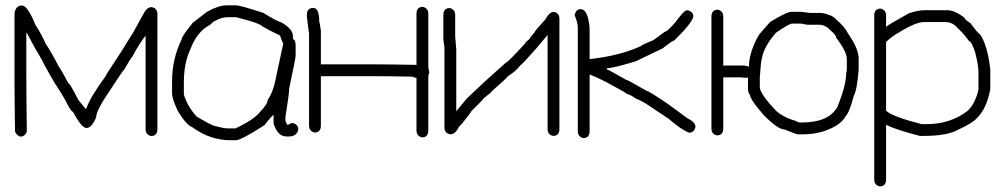

<svg xmlns="http://www.w3.org/2000/svg" viewBox="-20 -500 3653 698"><path d="M60.1 -480Q80.1 -480 108.9 -409.7Q132.8 -372.1 146 -341.3Q168.5 -307.6 192.9 -259.3Q204.6 -242.7 228 -198.7Q235.4 -194.8 265.1 -136.2L292.5 -103Q309.1 -148.9 364.7 -224.1Q364.7 -227.5 382.3 -253.4Q423.8 -315.4 464.4 -382.3L505.4 -456.5Q516.6 -474.1 530.8 -474.1Q552.2 -470.7 552.2 -448.7V-30.8Q552.2 -5.4 528.8 -5.4Q509.3 -10.7 509.3 -30.8V-370.6Q484.4 -338.9 460.4 -292.5Q457 -292.5 433.1 -249.5Q425.3 -241.7 378.4 -169.4Q329.6 -98.1 329.6 -73.7Q313.5 -34.7 294.4 -34.7Q276.4 -34.7 245.6 -93.3Q238.3 -93.3 218.3 -134.3Q203.1 -162.1 177.2 -200.7Q134.3 -274.9 134.3 -278.8Q105 -327.1 77.6 -380.4H75.7V-220.2Q75.7 -149.9 77.6 -22.9Q71.8 -3.4 54.2 -3.4Q42 -6.3 34.7 -21Q32.7 -147 32.7 -206.5V-450.7Q36.6 -480 60.1 -480Z M802.7 -480.5H837.9Q853.5 -480.5 937.5 -453.1Q981.4 -425.3 1003.9 -418Q1044.9 -394 1044.9 -369.1V-357.4Q1053.2 -357.4 1054.7 -337.9V-296.9Q1054.7 -289.1 1031.2 -177.7Q1031.2 -157.7 1017.6 -74.2V-62.5Q1017.6 -58.6 1023.4 -46.9H1029.3Q1037.6 -52.7 1044.9 -52.7Q1064.5 -46.9 1064.5 -29.3Q1058.6 -3.9 1031.2 -3.9H1021.5Q989.3 -3.9 974.6 -50.8V-82Q970.2 -82 941.4 -44.9Q856.4 9.8 837.9 9.8H818.4Q743.7 9.8 679.7 -37.1Q655.3 -46.9 625 -99.6Q605.5 -141.1 605.5 -160.2V-205.1Q605.5 -285.6 640.6 -357.4Q642.1 -370.1 681.6 -418L732.4 -457Q774.4 -480.5 802.7 -480.5ZM648.4 -199.2V-156.2Q662.6 -110.8 695.3 -76.2Q753.9 -41 765.6 -41Q793.9 -33.2 808.6 -33.2H835.9Q903.8 -64.5 927.7 -95.7Q953.1 -122.1 953.1 -136.7Q974.6 -165.5 986.3 -232.4L1009.8 -341.8Q1004.4 -350.1 998 -371.1Q961.9 -387.7 933.6 -404.3Q924.8 -416 837.9 -437.5H808.6Q784.7 -437.5 761.7 -423.8Q757.3 -423.8 744.1 -410.2Q695.3 -384.8 671.9 -320.3Q648.4 -271.5 648.4 -199.2Z M1517.6 -475.1Q1537.1 -469.7 1537.1 -449.7V-256.3Q1537.1 -252.4 1541 -236.8Q1537.1 -229.5 1537.1 -221.2V-25.9Q1537.1 -0.5 1513.7 -0.5Q1494.1 -5.9 1494.1 -25.9V-217.3Q1482.4 -217.3 1482.4 -221.2Q1392.1 -223.1 1341.8 -223.1H1146.5V-43.5Q1146.5 -18.1 1123 -18.1Q1103.5 -23.4 1103.5 -43.5V-377.4L1095.7 -438V-445.8Q1095.7 -471.2 1119.1 -471.2Q1140.6 -471.2 1140.6 -420.4Q1142.1 -420.4 1146.5 -389.2V-266.1H1334Q1392.6 -266.1 1494.1 -264.2V-449.7Q1494.1 -475.1 1517.6 -475.1Z M1615.2 -470.7Q1634.8 -465.8 1634.8 -445.3V-367.2Q1634.8 -364.3 1638.7 -320.3V-95.7L1677.7 -142.6Q1733.4 -194.3 1744.1 -205.1L1820.3 -273.4Q1826.2 -273.4 1888.7 -341.8Q1888.7 -345.7 1906.2 -359.4Q1906.2 -363.8 1923.8 -382.8Q1923.8 -387.7 1962.9 -429.7Q1977.1 -457 1994.1 -457Q2013.7 -452.1 2013.7 -431.6V-31.2Q2013.7 -5.9 1990.2 -5.9Q1970.7 -10.7 1970.7 -31.2V-373L1931.6 -326.2Q1882.3 -270 1871.1 -261.7Q1855 -240.7 1826.2 -222.7Q1822.3 -215.8 1767.6 -168Q1767.6 -164.6 1738.3 -142.6Q1738.3 -139.6 1693.4 -95.7Q1688 -85.4 1664.1 -56.6Q1664.1 -54.2 1648.4 -39.1Q1635.7 -11.7 1617.2 -11.7Q1595.7 -15.1 1595.7 -37.1V-326.2Q1591.8 -354.5 1591.8 -357.4V-445.3Q1591.8 -470.7 1615.2 -470.7Z M2090.3 -466.8Q2114.3 -466.8 2121.6 -414.1Q2123.5 -408.2 2123.5 -386.7V-285.2Q2231.9 -296.9 2309.1 -332Q2313.5 -337.4 2354 -353.5Q2355.5 -353.5 2397 -384.8Q2405.8 -384.8 2436 -419.9Q2466.3 -460.9 2473.1 -460.9Q2476.6 -462.9 2481 -462.9Q2500.5 -455.6 2500.5 -441.4Q2500.5 -421.4 2432.1 -353.5Q2426.3 -353.5 2389.2 -324.2L2291.5 -277.3Q2209 -252 2186 -252V-248Q2192.4 -246.6 2254.4 -210.9Q2259.3 -210.9 2330.6 -169.9Q2337.4 -169.9 2406.7 -123L2479 -70.3Q2508.3 -55.7 2508.3 -39.1Q2503.9 -17.6 2484.9 -17.6Q2457 -28.3 2410.6 -68.4L2334.5 -119.1Q2317.4 -130.9 2289.6 -142.6Q2280.8 -150.9 2256.3 -160.2Q2256.3 -163.1 2209.5 -187.5Q2166 -212.4 2129.4 -226.6Q2129.4 -228.5 2123.5 -228.5V-23.4Q2123.5 2 2100.1 2Q2080.6 -2.9 2080.6 -23.4V-398.4Q2080.6 -418 2068.8 -445.3Q2074.7 -466.8 2090.3 -466.8Z M2589.8 -464.8Q2609.4 -460 2609.4 -439.5V-261.7H2685.5Q2690.4 -261.7 2703.1 -257.8V-269.5Q2708 -321.3 2740.2 -375L2779.3 -419.9Q2839.8 -457 2857.4 -457H2892.6Q2920.9 -453.1 2923.8 -453.1H2966.8Q3005.4 -446.3 3019.5 -429.7Q3052.7 -400.9 3062.5 -378.9Q3101.6 -323.2 3101.6 -287.1V-248Q3095.7 -171.4 3084 -152.3Q3069.3 -94.2 3054.7 -78.1Q3035.2 -42 2970.7 -21.5Q2936 -11.7 2900.4 -11.7H2880.9Q2875 -11.7 2832 -29.3Q2808.6 -29.3 2757.8 -80.1Q2707.5 -137.2 2707 -154.3Q2699.2 -162.1 2699.2 -175.8V-218.8Q2695.3 -218.8 2695.3 -216.8L2671.9 -218.8H2609.4V-33.2Q2609.4 -7.8 2585.9 -7.8Q2566.4 -12.7 2566.4 -33.2V-439.5Q2566.4 -464.8 2589.8 -464.8ZM2742.2 -218.8V-181.6Q2744.6 -157.2 2800.8 -97.7Q2828.1 -72.8 2873 -60.5Q2879.9 -54.7 2892.6 -54.7H2894.5Q2990.7 -54.7 3023.4 -109.4Q3056.6 -189.5 3056.6 -238.3Q3058.6 -238.3 3058.6 -250V-285.2Q3058.6 -312.5 3019.5 -363.3Q3019.5 -373 2998 -390.6Q2981 -410.2 2955.1 -410.2H2914.1Q2895 -414.1 2892.6 -414.1H2859.4Q2848.6 -414.1 2800.8 -380.9Q2757.3 -330.6 2750 -289.1Q2746.1 -277.8 2742.2 -218.8Z M3181.6 -468.8Q3201.2 -463.9 3201.2 -443.4V-402.3Q3211.4 -411.6 3283.2 -451.2Q3315.4 -462.9 3341.8 -462.9H3423.8Q3450.7 -462.9 3486.3 -435.5Q3488.8 -427.2 3507.8 -416Q3533.7 -380.4 3543 -375Q3569.8 -336.4 3580.1 -248V-175.8Q3566.9 -104.5 3531.2 -70.3Q3514.6 -51.8 3464.8 -29.3Q3424.8 -5.9 3337.9 -5.9H3324.2Q3233.9 -29.3 3205.1 -44.9H3201.2V152.3Q3201.2 177.7 3177.7 177.7Q3158.2 172.9 3158.2 152.3V-443.4Q3158.2 -468.8 3181.6 -468.8ZM3201.2 -347.7V-97.7Q3223.1 -76.2 3330.1 -48.8H3349.6Q3433.1 -48.8 3496.1 -95.7Q3523.9 -119.6 3537.1 -173.8V-240.2Q3537.1 -260.7 3525.4 -308.6Q3512.2 -349.6 3503.9 -349.6Q3483.9 -377.4 3460.9 -398.4Q3444.3 -419.9 3414.1 -419.9H3339.8Q3308.6 -419.9 3246.1 -380.9Q3225.1 -369.6 3201.2 -347.7Z"/></svg>

Font: CEF Fonts CJK
Style: Regular
Weight: 400
Designer: PartyBoss (派对大魔王)
Version: Release 2.25